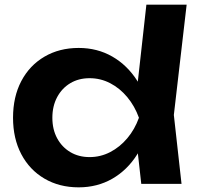

<svg xmlns="http://www.w3.org/2000/svg" viewBox="-20 -790 848 825"><path d="M587 0 563 -215 595 -283 564 -366 609 -770H782L727 -296L760 0ZM628 -284Q612 -194 569.5 -126.5Q527 -59 462.5 -22Q398 15 318 15Q235 15 171 -22.5Q107 -60 71.5 -127.5Q36 -195 36 -284Q36 -374 71.5 -441.5Q107 -509 171 -546.5Q235 -584 318 -584Q398 -584 462.5 -547Q527 -510 570 -442.5Q613 -375 628 -284ZM205 -284Q205 -234 225.5 -196Q246 -158 282 -136.5Q318 -115 365 -115Q412 -115 453.5 -136.5Q495 -158 527 -196Q559 -234 577 -284Q559 -334 527 -372.5Q495 -411 453.5 -432.5Q412 -454 365 -454Q318 -454 282 -432.5Q246 -411 225.5 -372.5Q205 -334 205 -284Z"/></svg>

Font: Unbounded Medium
Style: Regular
Weight: 500
Designer: Luke Prowse, Jean-Baptiste Morizot, Fátima Lázaro, Florian Runge
Foundry: NaN
Version: Version 1.700